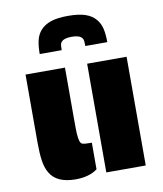

<svg xmlns="http://www.w3.org/2000/svg" viewBox="-84 -811 754 887"><g transform="rotate(-10 293.0 -368.0)"><path d="M79 -48Q65 -72 60 -106.5Q55 -141 55 -191V-510H240V-269Q240 -216 241 -199Q243 -174 247 -163Q251 -152 260 -149.5Q269 -147 292 -147H302V-22Q263 7 200 7Q110 7 79 -48ZM344 -510H529V0H344ZM164 -700Q183 -722 214 -732.5Q245 -743 295 -743Q345 -743 376 -732.5Q407 -722 425 -700Q441 -681 447 -655Q453 -629 453 -592H350Q350 -607 349 -615.5Q348 -624 343 -630Q331 -645 295 -645Q259 -645 246 -630Q241 -624 240 -615.5Q239 -607 239 -592H136Q136 -629 142 -655Q148 -681 164 -700Z"/></g></svg>

Font: Saira Stencil
Style: Regular
Weight: 400
Designer: Hector Gatti with collaboration of the Omnibus-Type team
Foundry: Omnibus-Type
Version: Version 1.003